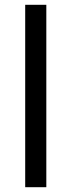

<svg xmlns="http://www.w3.org/2000/svg" viewBox="-20 -780 298 800"><path d="M173 0V-760H85V0Z"/></svg>

Font: Noto Sans Kayah Li
Style: Regular
Weight: 400
Designer: Monotype Design Team, Sérgio Martins
Foundry: Monotype Imaging Inc.
Version: Version 2.002